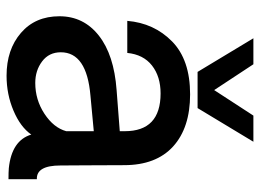

<svg xmlns="http://www.w3.org/2000/svg" viewBox="-124 -666 796 588"><g transform="rotate(90 274.0 -372.0)"><path d="M200.2 -579.1 97.2 -750H176.8L255.9 -629.9L334 -750H414.1L311 -579.1ZM211.9 5.9Q131.8 5.9 80.8 -38.1Q29.8 -82 29.8 -156Q29.8 -230 88.9 -276.6Q147.9 -323.2 255.9 -331.1L381.8 -340.8V-356Q381.8 -465.8 266.1 -465.8Q214.4 -465.8 180.7 -439.5Q147 -413.1 142.1 -363.8H43.9Q50.8 -445.8 106.9 -501Q163.1 -556.2 269 -556.2Q371.1 -556.2 428.5 -504.2Q485.8 -452.1 485.8 -354Q485.8 -308.1 486.3 -237.1Q486.8 -166 486.8 -159.2Q486.8 -85 528.8 -86.9V0Q506.8 0 495.1 -1Q410.2 -9.8 392.1 -69.8Q369.1 -36.6 319.1 -15.4Q269 5.9 211.9 5.9ZM233.9 -82Q285.6 -82 328.4 -110.1Q371.1 -138.2 381.8 -176.8V-261.2L272.9 -251Q140.1 -239.7 140.1 -160.2Q140.1 -124 168 -103Q195.8 -82 233.9 -82Z"/></g></svg>

Font: Oakes Grotesk
Style: Medium
Weight: 500
Designer: Samuel Oakes
Foundry: Samuel Oakes
Version: Version 1.0 | wf-rip DC20170320